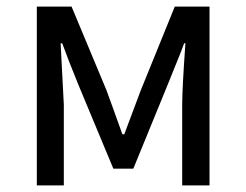

<svg xmlns="http://www.w3.org/2000/svg" viewBox="-20 -563 746 583"><path d="M91.8 0V-543H197.3L303.7 -288.1Q311.5 -266.6 327.6 -222.2Q343.8 -177.7 351.6 -155.3H357.4Q405.3 -282.2 407.2 -288.1L510.7 -543H616.2V0H533.2V-245.1Q533.2 -293 543 -431.6H539.1Q530.3 -406.2 511.2 -360.4Q492.2 -314.5 488.3 -303.7L384.8 -50.8H324.2L218.8 -303.7Q186.5 -382.8 168.9 -431.6H164.1Q173.8 -246.1 173.8 -245.1V0Z"/></svg>

Font: GenYoGothic TW TTF Regular
Style: Regular
Weight: 400
Version: Version 1.300